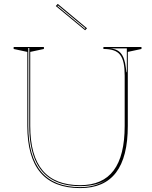

<svg xmlns="http://www.w3.org/2000/svg" viewBox="-20 -949 780 984"><path d="M391 15Q255 15 187.5 -64.5Q120 -144 120 -304V-683L50 -698V-708H205V-698L135 -683V-304Q135 -151 198.5 -75.5Q262 0 391 0Q506 0 562.5 -75.5Q619 -151 619 -304V-562Q619 -600 613.5 -626Q608 -652 595.5 -668Q583 -684 562 -691Q541 -698 510 -698V-708H705V-698L635 -683V-304Q635 -144 574.5 -64.5Q514 15 391 15ZM391 10Q435 10 470 -1Q505 -12 533 -32Q505 -13 469.5 -4Q434 5 391 5Q304 5 246 -29Q188 -63 159 -132Q130 -201 130 -304V-703H125V-304Q125 -147 191.5 -68.5Q258 10 391 10ZM536 -701Q557 -701 572.5 -695Q588 -689 598.5 -677Q609 -665 615.5 -646.5Q622 -628 625 -602L628 -579H630V-701ZM416 -794 266 -918 276 -929 426 -804ZM418 -804 277 -921 274 -918 415 -801Z"/></svg>

Font: Kalnia Glaze Thin
Style: Regular
Weight: 100
Designer: Frida Medrano
Foundry: Frida Medrano
Version: Version 1.110